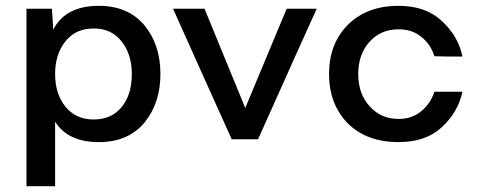

<svg xmlns="http://www.w3.org/2000/svg" viewBox="-20 -475 1632 655"><path d="M527.3 -222.7C527.3 -289.1 509.1 -344.4 472.7 -388.7C435.5 -432.9 383.8 -455.1 317.4 -455.1C249 -455.1 200.2 -433.3 170.9 -389.6C167.6 -384.6 164.5 -379.5 161.6 -374.2C159.9 -404.9 158.4 -428.7 157.2 -445.3H70.3V-423.8V-380.9V-259.8V-109.4V43V160.2H168V86.9V-10.7V-60.2C168.9 -58.7 169.9 -57.2 170.9 -55.7C200.2 -12 249 9.8 317.4 9.8C383.8 9.8 435.5 -12.4 472.7 -56.6C509.1 -100.9 527.3 -156.2 527.3 -222.7ZM168 -222.7C168 -267.6 179.7 -304.7 203.1 -334C226.6 -363.3 258.8 -377.9 299.8 -377.9C340.2 -377.9 371.7 -363.3 394.5 -334C418 -304.7 429.7 -267.6 429.7 -222.7C429.7 -175.1 418 -137.4 394.5 -109.4C371.7 -81.4 340.2 -67.4 299.8 -67.4C258.8 -67.4 226.6 -82 203.1 -111.3C179.7 -140.6 168 -177.7 168 -222.7Z M808.6 0H820.3H860.4C960 -222.7 1026.7 -371.1 1060.5 -445.3H958C901 -308.9 853.9 -196 816.7 -106.6C749.5 -270.7 703.2 -383.6 677.7 -445.3H570.3C658.9 -247.4 725.6 -99 770.5 0H772.5Z M1339.8 9.8C1401.7 9.8 1450.8 -7.2 1487.3 -41C1524.4 -75.5 1547.9 -115.9 1557.6 -162.1H1507.8H1461.9C1453.4 -135.4 1438.5 -113.3 1417 -95.7C1396.2 -78.1 1370.4 -69.3 1339.8 -69.3C1299.5 -69.3 1266.6 -83.7 1241.2 -112.3C1215.2 -140.3 1202.1 -177.1 1202.1 -222.7C1202.1 -267.6 1215.2 -304.4 1241.2 -333C1266.6 -361 1299.5 -375 1339.8 -375C1370.4 -375 1396.2 -366.5 1417 -349.6C1438.5 -332.7 1453.4 -310.5 1461.9 -283.2C1467.1 -283.2 1480.5 -282.9 1502 -282.2H1557.6C1547.9 -329.1 1524.4 -369.5 1487.3 -403.3C1450.8 -437.8 1401.7 -455.1 1339.8 -455.1C1266.9 -455.1 1209 -433.3 1166 -389.6C1123.7 -346.7 1102.5 -291 1102.5 -222.7C1102.5 -154.3 1123.7 -98.3 1166 -54.7C1209 -11.7 1266.9 9.8 1339.8 9.8Z"/></svg>

Font: Helmet
Style: Regular
Weight: 400
Designer: Carl Enlund
Version: 1.0